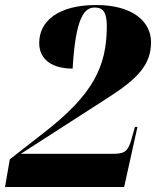

<svg xmlns="http://www.w3.org/2000/svg" viewBox="-39 -744 621 764"><path d="M-19 0H455L508 -239H498L482 -183C469 -139 453 -132 410 -132H44L392 -356C509 -431 562 -487 562 -576C562 -659 488 -724 344 -724C191 -724 117 -659 117 -573C117 -504 173 -471 250 -471C262 -677 297 -714 338 -714C372 -714 386 -694 386 -640C386 -478 330 -367 137 -217L0 -110Z"/></svg>

Font: Noto Serif Display SemiCondensed Black
Style: Italic
Weight: 900
Width: 4
Italic angle: -12°
Designer: Monotype Design Team
Foundry: Monotype Imaging Inc.
Version: Version 2.009